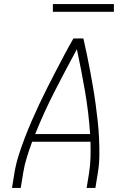

<svg xmlns="http://www.w3.org/2000/svg" viewBox="-20 -924 640 944"><path d="M39 0 51 -74Q58 -117 71.5 -159.5Q85 -202 101 -244Q117 -286 135 -327.5Q153 -369 172.5 -410.5Q192 -452 212.5 -492.5Q233 -533 254 -573.5Q275 -614 296.5 -654.5Q318 -695 341 -735H390Q399 -695 407.5 -654.5Q416 -614 423.5 -573.5Q431 -533 438 -492Q445 -451 450.5 -410Q456 -369 460.5 -327.5Q465 -286 467 -244Q469 -202 468.5 -159Q468 -116 461 -74L449 0H406L418 -74Q424 -112 425 -150.5Q426 -189 425 -227H138Q124 -189 112 -150.5Q100 -112 94 -74L82 0ZM423 -265Q416 -371 398 -475Q380 -579 358 -682Q302 -579 249 -475.5Q196 -372 153 -265ZM540 -866H240V-904H540Z"/></svg>

Font: Iosevka Curly XLtExObl
Style: Regular
Weight: 200
Width: 7
Italic angle: -9°
Monospace: yes
Designer: Belleve Invis
Foundry: Belleve Invis
Version: Version 11.0.1; ttfautohint (v1.8.3)